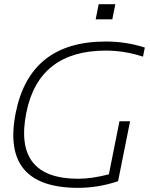

<svg xmlns="http://www.w3.org/2000/svg" viewBox="-20 -904 726 929"><path d="M551.3 -27.3Q455.6 4.9 357.9 4.9Q-16.6 4.9 56.2 -358.9Q125 -703.1 491.2 -703.1Q591.3 -703.1 680.7 -673.8L671.9 -629.9Q582.5 -659.2 492.2 -659.2Q167.5 -659.2 107.4 -358.9Q43.5 -39.1 358.9 -39.1Q423.3 -39.1 506.8 -60.5L558.1 -317.4H609.4ZM538.1 -883.8 523.4 -810.5H442.9L457.5 -883.8Z"/></svg>

Font: Sansation Light
Style: Light Italic
Weight: 300
Designer: Bernd Montag
Version: Version 1.301